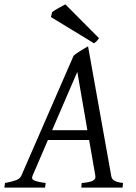

<svg xmlns="http://www.w3.org/2000/svg" viewBox="-37 -854 617 874"><path d="M200.2 -261.2H360.8L314.9 -526.9ZM521 0H333L335 -21Q369.6 -23.4 384.8 -31Q399.9 -38.6 397 -54.2L368.7 -216.8H181.2L111.3 -54.2Q104.5 -39.1 118.9 -32.5Q133.3 -25.9 170.9 -21L168 0H-17.1L-14.2 -21Q16.6 -26.9 35.2 -33.4Q53.7 -40 60.1 -54.2L297.9 -600.1Q304.2 -606 313 -612.1Q321.8 -618.2 331.1 -623.8Q340.3 -629.4 348.9 -634.5Q357.4 -639.6 363.8 -643.1L469.2 -54.2Q470.2 -47.4 472.9 -42.2Q475.6 -37.1 481.4 -33Q487.3 -28.8 497.3 -25.9Q507.3 -22.9 522.9 -21ZM413.6 -680.2Q406.7 -670.4 402.6 -666Q398.4 -661.6 390.6 -657.2L194.8 -776.4L200.7 -799.3Q205.1 -802.7 212.9 -807.6Q220.7 -812.5 229.5 -817.4Q238.3 -822.3 246.6 -826.7Q254.9 -831.1 260.7 -834L413.6 -680.2Z"/></svg>

Font: Gentium
Style: Italic
Weight: 400
Italic angle: -7°
Designer: J. Victor Gaultney
Version: Version 1.02; 2005; OFL release